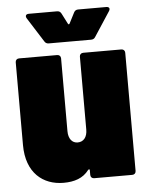

<svg xmlns="http://www.w3.org/2000/svg" viewBox="-52 -742 610 793"><g transform="rotate(-5 253.5 -346.0)"><path d="M362 -581 428 -682C435 -693 430 -700 418 -700H302C294 -700 288 -697 284 -689L262 -646C260 -641 256 -641 254 -646L232 -689C228 -697 222 -700 214 -700H97C85 -700 81 -692 87 -682L151 -581C155 -574 161 -571 169 -571H344C352 -571 358 -574 362 -581ZM292 -505V-203C292 -172 277 -153 252 -153C229 -153 214 -172 214 -203V-505C214 -514 208 -520 199 -520H41C32 -520 26 -514 26 -505V-162C26 -46 95 8 180 8C225 8 261 -4 285 -36C289 -40 292 -39 292 -34V-15C292 -6 298 0 307 0H465C474 0 480 -6 480 -15V-505C480 -514 474 -520 465 -520H307C298 -520 292 -514 292 -505Z"/></g></svg>

Font: Barlow Semi Condensed Black
Style: Regular
Weight: 900
Width: 4
Designer: Jeremy Tribby
Foundry: Tribby Type
Version: Version 1.408;PS 001.408;hotconv 1.0.88;makeotf.lib2.5.64775